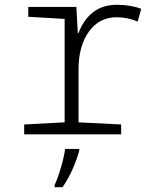

<svg xmlns="http://www.w3.org/2000/svg" viewBox="-20 -561 640 802"><path d="M81 -41 250 -50V-482L98 -491V-532H299L305 -423H308Q329 -479 369 -510Q409 -541 468 -541Q526 -541 570 -524L555 -471Q512 -489 468 -489Q394 -489 351 -428.5Q308 -368 308 -271V-50L486 -41V0H81ZM208 212Q220 188 234 140.5Q248 93 252 61H311V68Q302 103 283 146Q264 189 241 221H208Z"/></svg>

Font: Noto Sans Mono UI Light
Style: Regular
Weight: 300
Monospace: yes
Designer: Monotype Design team
Foundry: Monotype Imaging Inc.
Version: Version 1.000